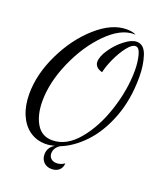

<svg xmlns="http://www.w3.org/2000/svg" viewBox="-167 -823 956 1142"><g transform="rotate(20 311.5 -252.0)"><path d="M265 128Q265 147 278 159.5Q291 172 314 172Q341 172 364 155Q363 183 345 199Q327 215 298 215Q267 215 248 196Q229 177 229 147Q229 124 240 106.5Q251 89 270 79Q238 87 213 87Q156 87 112.5 56.5Q69 26 45 -30.5Q21 -87 21 -161Q21 -286 84.5 -417Q148 -548 245 -633.5Q342 -719 435 -719Q473 -719 495 -707H484Q401 -707 313 -618.5Q225 -530 167 -398Q109 -266 109 -147Q109 -60 142.5 -3.5Q176 53 243 53Q332 53 405.5 -34.5Q479 -122 521.5 -253Q564 -384 564 -505Q564 -556 553 -599.5Q542 -643 519 -643Q496 -643 467.5 -606.5Q439 -570 415.5 -519Q392 -468 384 -429Q360 -435 348 -448Q336 -461 336 -478Q336 -512 367.5 -558Q399 -604 442 -637Q485 -670 517 -670Q563 -670 582.5 -611Q602 -552 602 -477Q602 -334 558.5 -220Q515 -106 446 -33Q377 40 300 70Q265 93 265 128Z"/></g></svg>

Font: Dancing Script
Style: Regular
Weight: 400
Designer: Pablo Impallari
Foundry: Pablo Impallari
Version: Version 2.000